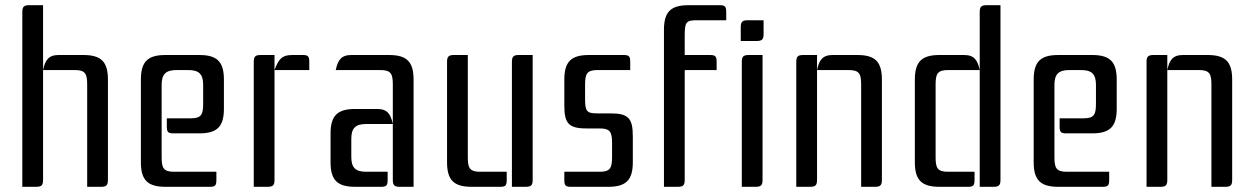

<svg xmlns="http://www.w3.org/2000/svg" viewBox="-20 -720 4833 740"><path d="M396 -413C396 -482 370 -508 301 -508H206C167 -508 154 -488 146 -450V-700H93C72 -700 66 -694 66 -673V0H119C140 0 146 -6 146 -27V-450H269C310 -450 316 -434 316 -393V0H369C390 0 396 -6 396 -27Z M650 -58C609 -58 603 -74 603 -115V-393C603 -434 619 -450 660 -450H706C747 -450 763 -434 763 -393V-321C763 -280 757 -264 716 -264H623V-233C623 -212 627 -206 648 -206H748C817 -206 843 -232 843 -301V-413C843 -482 817 -508 748 -508H618C549 -508 523 -482 523 -413V-95C523 -26 549 0 618 0H789C810 0 814 -6 814 -27V-58Z M1172 -450V-481C1172 -502 1168 -508 1147 -508H1108C1069 -508 1055 -496 1038 -450V-508H985C964 -508 958 -502 958 -481V0H1011C1032 0 1038 -6 1038 -27V-450Z M1494 -27C1494 -6 1500 0 1521 0H1574V-413C1574 -482 1548 -508 1479 -508H1334C1295 -508 1282 -488 1274 -450H1447C1488 -450 1494 -434 1494 -393ZM1449 0C1470 0 1474 -6 1474 -27V-58H1391C1350 -58 1334 -74 1334 -115V-185C1334 -226 1350 -242 1391 -242H1494C1486 -280 1473 -300 1434 -300H1349C1280 -300 1254 -274 1254 -205V-95C1254 -26 1280 0 1349 0Z M2006 0C2027 0 2033 -6 2033 -27V-508H1980C1959 -508 1953 -502 1953 -481V0ZM1703 -95C1703 -26 1729 0 1798 0H1908C1929 0 1933 -6 1933 -27V-58H1830C1789 -58 1783 -74 1783 -115V-508H1730C1709 -508 1703 -502 1703 -481Z M2292 -225C2333 -225 2339 -209 2339 -168V-115C2339 -74 2333 -58 2292 -58H2155V-27C2155 -6 2159 0 2180 0H2324C2393 0 2419 -26 2419 -95V-194C2419 -263 2403 -283 2334 -283H2282C2241 -283 2235 -291 2235 -340V-393C2235 -434 2241 -450 2282 -450H2409V-481C2409 -502 2405 -508 2384 -508H2250C2181 -508 2155 -482 2155 -413V-314C2155 -245 2171 -225 2240 -225Z M2634 -700C2565 -700 2539 -674 2539 -605V0H2592C2613 0 2619 -6 2619 -27V-450H2742V-481C2742 -502 2738 -508 2717 -508H2619V-585C2619 -635 2625 -642 2666 -642H2779V-673C2779 -694 2775 -700 2754 -700Z M2835 -562H2896C2917 -562 2923 -568 2923 -589V-642H2862C2841 -642 2835 -636 2835 -615ZM2866 -508C2845 -508 2839 -502 2839 -481V0H2892C2913 0 2919 -6 2919 -27V-508Z M3189 -508C3150 -508 3137 -488 3129 -450V-508H3076C3055 -508 3049 -502 3049 -481V0H3102C3123 0 3129 -6 3129 -27V-450H3252C3293 -450 3299 -434 3299 -393V0H3352C3373 0 3379 -6 3379 -27V-413C3379 -482 3353 -508 3284 -508Z M3783 -700C3762 -700 3756 -694 3756 -673V0H3809C3830 0 3836 -6 3836 -27V-700ZM3711 0C3732 0 3736 -6 3736 -27V-58H3633C3592 -58 3586 -74 3586 -115V-393C3586 -434 3592 -450 3633 -450H3756C3748 -488 3735 -508 3696 -508H3601C3532 -508 3506 -482 3506 -413V-95C3506 -26 3532 0 3601 0Z M4091 -58C4050 -58 4044 -74 4044 -115V-393C4044 -434 4060 -450 4101 -450H4147C4188 -450 4204 -434 4204 -393V-321C4204 -280 4198 -264 4157 -264H4064V-233C4064 -212 4068 -206 4089 -206H4189C4258 -206 4284 -232 4284 -301V-413C4284 -482 4258 -508 4189 -508H4059C3990 -508 3964 -482 3964 -413V-95C3964 -26 3990 0 4059 0H4230C4251 0 4255 -6 4255 -27V-58Z M4539 -508C4500 -508 4487 -488 4479 -450V-508H4426C4405 -508 4399 -502 4399 -481V0H4452C4473 0 4479 -6 4479 -27V-450H4602C4643 -450 4649 -434 4649 -393V0H4702C4723 0 4729 -6 4729 -27V-413C4729 -482 4703 -508 4634 -508Z"/></svg>

Font: Rationale One
Style: Regular
Weight: 400
Designer: Cyreal (www.cyreal.org)
Foundry: Cyreal (www.cyreal.org)
Version: Version 1.001